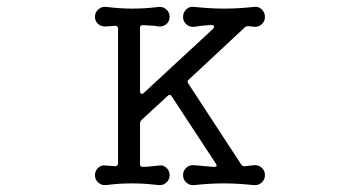

<svg xmlns="http://www.w3.org/2000/svg" viewBox="-20 -526 1040 558"><path d="M287 12Q275 13 265.5 4.5Q256 -4 256 -17Q256 -30 265.5 -38.5Q275 -47 287 -45L314 -43Q323 -43 323 -51V-443Q323 -451 314 -451L287 -449Q275 -448 265.5 -456Q256 -464 256 -477Q256 -490 265.5 -498.5Q275 -507 287 -506Q314 -503 331 -502Q348 -501 364 -501Q384 -501 400.5 -502Q417 -503 442 -506Q454 -507 463.5 -498.5Q473 -490 473 -477Q473 -464 463.5 -456Q454 -448 442 -449Q432 -451 420 -451.5Q408 -452 396 -453H394Q387 -453 387 -445V-261Q387 -255 390.5 -253.5Q394 -252 398 -256L599 -442Q602 -445 602 -448Q602 -453 597 -453Q583 -453 569.5 -451.5Q556 -450 543 -448Q531 -447 521.5 -455.5Q512 -464 512 -477Q512 -490 521.5 -499Q531 -508 543 -506Q575 -503 594 -502Q613 -501 631 -501Q652 -501 670.5 -502Q689 -503 719 -506Q731 -508 740.5 -499Q750 -490 750 -477Q750 -464 740.5 -455.5Q731 -447 719 -448L703 -450H700Q695 -450 691 -446L529 -295Q522 -290 528 -282L681 -48Q685 -42 693 -43L719 -46Q731 -47 740.5 -38.5Q750 -30 750 -17Q750 -4 740.5 4.5Q731 13 719 12Q687 9 668 8Q649 7 631 7Q610 7 591.5 8Q573 9 543 12Q531 13 521.5 4.5Q512 -4 512 -17Q512 -30 521.5 -38.5Q531 -47 543 -46Q557 -45 571.5 -43.5Q586 -42 600 -41H602Q614 -41 607 -51L479 -246Q474 -254 467 -247L392 -178Q387 -173 387 -167V-49Q387 -41 394 -41Q407 -41 419 -42.5Q431 -44 442 -45Q454 -47 463.5 -38.5Q473 -30 473 -17Q473 -4 463.5 4.5Q454 13 442 12Q415 9 398 8Q381 7 364 7Q345 7 328.5 8Q312 9 287 12Z"/></svg>

Font: Kiwi Maru Light
Style: Regular
Weight: 300
Designer: Hiroki-Chan
Version: Version 1.100